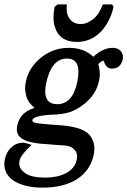

<svg xmlns="http://www.w3.org/2000/svg" viewBox="-22 -632 583 879"><path d="M498 -601Q490 -566 475.5 -538Q461 -510 441 -488Q394 -440 330 -440Q249 -440 228 -512Q223 -529 223 -551Q223 -573 228 -601L242 -612H284Q283 -603 283 -594Q283 -562 298 -545Q315 -522 347 -522Q377 -522 405 -545Q419 -556 429.5 -572.5Q440 -589 449 -612H491ZM234 -60Q355 -54 388 -14Q410 13 410 48Q410 62 407 77Q392 148 331.5 187.5Q271 227 171 227Q88 227 37 193Q-2 164 -2 120Q-2 110 0 98Q7 63 30.5 42Q54 21 86 21Q88 21 97 23.5Q106 26 123 31Q73 77 67 105Q66 111 66 117Q66 142 94.5 161.5Q123 181 183 181Q244 181 282.5 159.5Q321 138 329 100Q331 92 331 84Q331 65 319 54Q313 46 304.5 42Q296 38 288 36Q277 34 259 33Q241 32 215 30Q214 30 213 30L208 29Q207 29 206 29Q161 27 129.5 21Q98 15 81 4Q55 -11 55 -40Q55 -48 57 -57Q69 -118 136 -138Q107 -163 100 -186.5Q93 -210 93 -228Q93 -244 97 -261Q111 -325 168 -370Q223 -413 293 -413Q328 -413 356.5 -402.5Q385 -392 405 -372Q450 -413 493 -413Q517 -413 529 -400Q541 -387 541 -372Q541 -367 540 -361Q531 -318 490 -318Q468 -318 457 -342Q454 -354 451 -354Q444 -354 428 -339Q433 -321 434 -308.5Q435 -296 435 -292Q435 -276 431 -261Q421 -213 385.5 -176Q350 -139 302 -120Q283 -114 261.5 -110.5Q240 -107 215 -107Q130 -102 126 -82Q126 -81 126 -81Q126 -75 135 -71Q151 -66 207 -62ZM190 -254Q185 -231 185 -214Q185 -155 240 -155Q311 -155 332 -258Q337 -284 337 -303Q337 -364 285 -364Q214 -364 190 -254Z"/></svg>

Font: New Athena Unicode
Style: Bold Italic
Weight: 700
Designer: J. Rusten 1997; rev. by R. Hancock 2001, 2002, rev. by D. Mastronarde 2002-2021
Foundry: Society for Classical Studies (formerly American Philological Association)
Version: Version 5.008